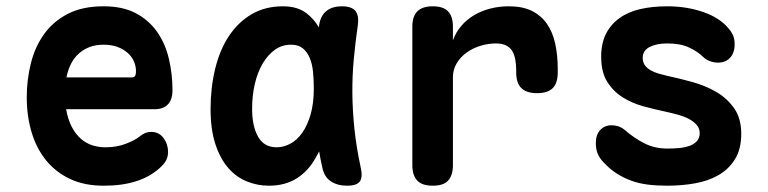

<svg xmlns="http://www.w3.org/2000/svg" viewBox="-20 -580 2440 610"><path d="M460 -161Q485 -161 499.5 -141.5Q514 -122 514 -97Q514 -83 508 -71Q502 -59 485 -44Q470 -31 452 -21Q434 -11 412 -4Q390 3 364.5 6.5Q339 10 309 10Q248 10 202.5 -11.5Q157 -33 126.5 -70.5Q96 -108 80.5 -159.5Q65 -211 65 -271Q65 -326 78 -378.5Q91 -431 120 -471.5Q149 -512 195.5 -536Q242 -560 309 -560Q370 -560 411.5 -538Q453 -516 479 -479Q505 -442 516.5 -393.5Q528 -345 528 -293Q528 -264 513.5 -248.5Q499 -233 471 -233H190Q196 -200 208 -177Q220 -154 236.5 -139.5Q253 -125 273 -118.5Q293 -112 315 -112Q351 -112 380.5 -123.5Q410 -135 423 -146Q433 -154 441.5 -157.5Q450 -161 460 -161ZM399 -334Q405 -334 408.5 -338Q412 -342 412 -354Q412 -370 405.5 -385Q399 -400 385.5 -412Q372 -424 353 -431Q334 -438 309 -438Q284 -438 264.5 -430.5Q245 -423 230 -409.5Q215 -396 205.5 -377Q196 -358 191 -334Z M834 10Q798 10 764.5 -3.5Q731 -17 705.5 -46Q680 -75 664.5 -121.5Q649 -168 649 -234Q649 -301 663.5 -361Q678 -421 707 -465Q736 -509 779 -534.5Q822 -560 879 -560Q926 -560 955 -537Q978 -519 993 -493Q994 -497 994 -501Q999 -531 1017.5 -545.5Q1036 -560 1066 -560Q1097 -560 1109 -545.5Q1121 -531 1117 -501Q1109 -446 1104 -392Q1099 -338 1099.5 -283.5Q1100 -229 1106 -171Q1112 -113 1126 -48Q1133 -18 1123.5 -4Q1114 10 1083 10Q1052 10 1031 -4Q1010 -18 1004 -48Q998 -74 994 -99Q989 -89 983 -79Q960 -37 923 -13.5Q886 10 834 10ZM859 -112Q881 -112 902.5 -123.5Q924 -135 940.5 -158.5Q957 -182 967 -217Q977 -252 977 -299Q977 -326 974.5 -351.5Q972 -377 964 -396Q956 -415 942 -426.5Q928 -438 905 -438Q876 -438 853.5 -422Q831 -406 814.5 -378Q798 -350 789.5 -313Q781 -276 781 -234Q781 -179 800 -145.5Q819 -112 859 -112Z M1355 10Q1321 10 1305.5 -6.5Q1290 -23 1290 -56V-495Q1290 -528 1306 -544Q1322 -560 1355 -560Q1388 -560 1403.5 -544Q1419 -528 1419 -495V-452Q1428 -477 1445 -497Q1462 -517 1485 -531Q1508 -545 1536.5 -552.5Q1565 -560 1597 -560Q1640 -560 1669.5 -545.5Q1699 -531 1717.5 -504.5Q1736 -478 1744 -441Q1752 -404 1752 -361V-350Q1752 -316 1736 -300Q1720 -284 1686 -284Q1653 -284 1636.5 -300Q1620 -316 1620 -350V-355Q1620 -373 1617.5 -388.5Q1615 -404 1608.5 -416Q1602 -428 1589 -435Q1576 -442 1556 -442Q1531 -442 1506.5 -434.5Q1482 -427 1462.5 -413Q1443 -399 1431 -379Q1419 -359 1419 -335V-56Q1419 -23 1404 -6.5Q1389 10 1355 10Z M2100 10Q2067 10 2038.5 6.5Q2010 3 1985.5 -6Q1961 -15 1939 -29Q1917 -43 1898 -64Q1885 -77 1879 -91.5Q1873 -106 1873 -125Q1873 -152 1887 -167Q1901 -182 1923 -182Q1933 -182 1943.5 -179Q1954 -176 1965 -167Q1995 -141 2027.5 -124.5Q2060 -108 2100 -108Q2118 -108 2136 -109.5Q2154 -111 2169 -116Q2184 -121 2193.5 -131Q2203 -141 2203 -157Q2203 -172 2193.5 -183Q2184 -194 2169 -202Q2154 -210 2136 -215Q2118 -220 2100 -224Q2062 -232 2025 -242Q1988 -252 1958 -271Q1928 -290 1909 -320.5Q1890 -351 1890 -400Q1890 -442 1905 -472Q1920 -502 1947.5 -522Q1975 -542 2013.5 -551Q2052 -560 2100 -560Q2162 -560 2215 -541.5Q2268 -523 2296 -488Q2304 -479 2309 -467.5Q2314 -456 2314 -439Q2314 -412 2299.5 -396.5Q2285 -381 2261 -381Q2249 -381 2236 -385.5Q2223 -390 2213 -400Q2197 -416 2169.5 -429Q2142 -442 2100 -442Q2082 -442 2068 -439Q2054 -436 2043.5 -430.5Q2033 -425 2027.5 -416.5Q2022 -408 2022 -396Q2022 -382 2029 -372.5Q2036 -363 2047.5 -356.5Q2059 -350 2073 -346Q2087 -342 2100 -339Q2138 -331 2179.5 -319.5Q2221 -308 2255.5 -288Q2290 -268 2312.5 -236Q2335 -204 2335 -155Q2335 -106 2315 -74Q2295 -42 2262.5 -23.5Q2230 -5 2188 2.5Q2146 10 2100 10Z"/></svg>

Font: Maple Mono
Style: Bold
Weight: 700
Monospace: yes
Designer: subframe7536
Version: Version 7.200